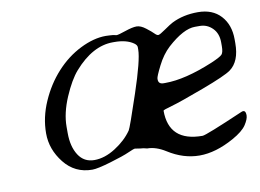

<svg xmlns="http://www.w3.org/2000/svg" viewBox="-59 -594 895 660"><g transform="rotate(-10 388.0 -264.0)"><path d="M154.8 -197.8V-175.8Q154.8 -128.4 174.1 -98.4Q193.4 -68.4 229.5 -68.4Q265.6 -68.4 303.2 -92.3Q340.8 -116.2 362.8 -147.9Q368.7 -156.7 406 -268.6Q443.4 -380.4 443.4 -416V-424.8Q443.4 -432.1 433.6 -439Q409.2 -456.1 367.2 -456.1H361.8Q291 -456.1 226.6 -382.8Q201.7 -354.5 178.2 -299.8Q154.8 -245.1 154.8 -197.8ZM665.5 -459.5H648.9Q608.9 -459.5 552.2 -408.2Q527.3 -385.3 509.3 -349.4Q491.2 -313.5 491.2 -306.2V-303.7Q491.2 -287.1 509.3 -287.1H515.6Q584.5 -287.1 683.1 -328.1Q715.3 -341.8 721.9 -349.1Q728.5 -356.4 728.5 -377.9V-391.1Q728.5 -422.4 710 -440.9Q691.4 -459.5 665.5 -459.5ZM216.8 -37.1Q156.2 -37.1 118.9 -84.2Q81.5 -131.3 81.5 -187.3Q81.5 -243.2 105.5 -297.6Q129.4 -352.1 167 -393.3Q204.6 -434.6 252 -458.3Q299.3 -481.9 341.3 -481.9L354 -481.4L366.7 -480.5L378.9 -478Q385.3 -478 411.1 -486.8Q437 -495.6 451.4 -495.6Q465.8 -495.6 483.4 -481.9Q501 -468.3 508.1 -460.9Q515.1 -453.6 520.3 -453.6Q525.4 -453.6 546.4 -468.3Q567.4 -482.9 576.2 -487.3Q616.2 -507.3 667.2 -507.3Q718.3 -507.3 747.1 -475.8Q775.9 -444.3 775.9 -393.6V-379.9Q775.9 -316.4 740.2 -290.5Q720.2 -275.9 637.2 -244.9Q554.2 -213.9 523.4 -205.3Q492.7 -196.8 492.7 -194.3Q492.7 -85.9 609.9 -85.9Q622.1 -85.9 755.4 -143.6Q771 -150.4 771 -128.9Q771 -116.2 758.1 -96.4Q745.1 -76.7 709 -56.6Q645 -21 588.6 -21Q532.2 -21 478.5 -55.2Q445.3 -76.2 414.6 -76.2Q401.4 -80.1 392.1 -80.1L373 -83Q368.7 -83 348.6 -74Q328.6 -64.9 281.7 -51Q234.9 -37.1 216.8 -37.1Z"/></g></svg>

Font: Averia Sans Libre Light
Style: Italic
Weight: 300
Italic angle: -8.5°
Version: Version 1.002